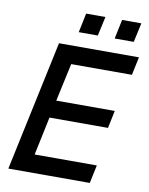

<svg xmlns="http://www.w3.org/2000/svg" viewBox="-96 -961 801 1031"><g transform="rotate(10 304.5 -446.0)"><path d="M22 0 173 -710H609L588 -611H257L212 -404H531L511 -308H192L148 -99H487L466 0ZM267 -787 289 -892H394L371 -787ZM463 -787 485 -892H590L567 -787Z"/></g></svg>

Font: Geist Mono Medium
Style: Italic
Weight: 500
Italic angle: -12°
Monospace: yes
Designer: Basement.studio, Andrés Briganti, Mateo Zaragoza
Foundry: Basement.studio, Vercel, Andrés Briganti, Guido Ferreyra, Mateo Zaragoza
Version: Version 1.500; ttfautohint (v1.8.4.7-5d5b)